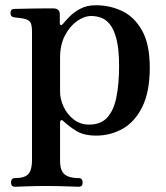

<svg xmlns="http://www.w3.org/2000/svg" viewBox="-20 -505 631 732"><path d="M37 207Q22 207 22 191Q22 174 37 174Q75 174 88.5 158Q102 142 102 106V-384Q102 -412 95 -421Q88 -430 74 -433Q67 -435 53.5 -436.5Q40 -438 34 -439Q20 -441 20 -455Q20 -471 35 -471Q38 -471 59 -471.5Q80 -472 106.5 -472.5Q133 -473 155 -473Q177 -473 183 -473Q208 -473 208 -450V-417Q208 -410 212 -409.5Q216 -409 220 -414Q229 -425 245 -441.5Q261 -458 286 -471.5Q311 -485 345 -485Q400 -485 446.5 -462.5Q493 -440 522 -388Q551 -336 551 -247Q551 -155 522.5 -97.5Q494 -40 447.5 -14Q401 12 347 12Q300 12 271.5 -5.5Q243 -23 223 -42Q216 -49 212.5 -46.5Q209 -44 209 -37V109Q209 145 226 159.5Q243 174 280 174Q295 174 295 191Q295 207 280 207Q273 207 249.5 206Q226 205 199.5 204.5Q173 204 155 204Q138 204 113 204.5Q88 205 66.5 206Q45 207 37 207ZM320 -30Q365 -30 389.5 -57.5Q414 -85 424 -135.5Q434 -186 434 -253Q434 -316 424.5 -354Q415 -392 399.5 -411.5Q384 -431 365.5 -437.5Q347 -444 328 -444Q301 -444 273.5 -424.5Q246 -405 227.5 -369.5Q209 -334 209 -285V-155Q209 -127 222.5 -98Q236 -69 261 -49.5Q286 -30 320 -30Z"/></svg>

Font: Zen Antique Soft
Style: Regular
Weight: 400
Designer: Yoshimichi Ohira
Foundry: Positype
Version: Version 1.001